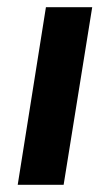

<svg xmlns="http://www.w3.org/2000/svg" viewBox="-20 -511 304 531"><path d="M29 0 107 -491H235L156 0Z"/></svg>

Font: Nunito Sans 11pt
Style: Bold Italic
Weight: 700
Italic angle: -9°
Version: Version 3.101;gftools[0.9.27]